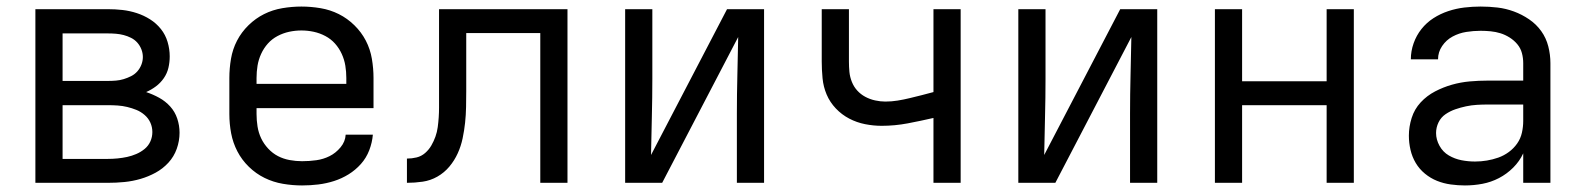

<svg xmlns="http://www.w3.org/2000/svg" viewBox="-20 -558 4840 586"><path d="M88 0V-530H309Q332 -530 354 -527.5Q376 -525 397.5 -518Q419 -511 438 -499Q457 -487 471 -469.5Q485 -452 491.5 -430Q498 -408 498 -386Q498 -368 494 -351Q490 -334 480 -319.5Q470 -305 456 -294.5Q442 -284 426 -277Q447 -270 466 -259.5Q485 -249 499.5 -233Q514 -217 521 -196Q528 -175 528 -153Q528 -128 519.5 -104Q511 -80 494 -61.5Q477 -43 455 -31Q433 -19 409 -12Q385 -5 360 -2.5Q335 0 309 0ZM171 -311H309Q322 -311 334 -312Q346 -313 357.5 -316.5Q369 -320 380 -325.5Q391 -331 399 -340Q407 -349 411.5 -360.5Q416 -372 416 -384Q416 -396 411.5 -407.5Q407 -419 399 -428Q391 -437 380 -442.5Q369 -448 357.5 -451Q346 -454 334 -455Q322 -456 309 -456H171ZM171 -73H309Q324 -73 339 -74.5Q354 -76 368 -79Q382 -82 396 -88Q410 -94 421.5 -103.5Q433 -113 439 -126.5Q445 -140 445 -155Q445 -170 439 -183.5Q433 -197 421.5 -207Q410 -217 396.5 -222.5Q383 -228 368.5 -231.5Q354 -235 339 -236Q324 -237 309 -237H171Z M902 8Q873 8 843.5 3Q814 -2 787.5 -15Q761 -28 739.5 -49Q718 -70 704.5 -96Q691 -122 685.5 -151Q680 -180 680 -210V-320Q680 -349 685 -378.5Q690 -408 703.5 -434Q717 -460 738.5 -481Q760 -502 786 -515Q812 -528 841.5 -533Q871 -538 900 -538Q929 -538 958.5 -533Q988 -528 1014 -515Q1040 -502 1061.5 -481Q1083 -460 1096.5 -434Q1110 -408 1115 -378.5Q1120 -349 1120 -320V-228H763V-210Q763 -191 766 -172Q769 -153 777 -136Q785 -119 798.5 -104.5Q812 -90 828.5 -81.5Q845 -73 864 -69.5Q883 -66 902 -66Q924 -66 945.5 -69Q967 -72 986 -81.5Q1005 -91 1019.5 -108.5Q1034 -126 1035 -147H1118Q1116 -123 1107 -99.5Q1098 -76 1081.5 -57.5Q1065 -39 1044 -26Q1023 -13 999.5 -5.5Q976 2 951.5 5Q927 8 902 8ZM1037 -302V-320Q1037 -339 1034 -357.5Q1031 -376 1023 -393.5Q1015 -411 1002.5 -425Q990 -439 973 -448Q956 -457 937.5 -461Q919 -465 900 -465Q881 -465 862.5 -461Q844 -457 827 -448Q810 -439 797.5 -425Q785 -411 777 -393.5Q769 -376 766 -357.5Q763 -339 763 -320V-302Z M1222 0V-74Q1237 -74 1251.5 -77.5Q1266 -81 1277.5 -91Q1289 -101 1296.5 -114Q1304 -127 1309 -141Q1314 -155 1316 -170Q1318 -185 1319 -200Q1320 -215 1320 -229.5Q1320 -244 1320 -259Q1320 -262 1320 -264Q1320 -266 1320 -268V-274Q1320 -277 1320 -279Q1320 -281 1320 -283V-530H1712V0H1629V-457H1403V-282Q1403 -281 1403 -281Q1403 -281 1403 -281V-280Q1403 -256 1402.5 -231.5Q1402 -207 1399.5 -183.5Q1397 -160 1392 -136Q1387 -112 1377 -90Q1367 -68 1351.5 -49.5Q1336 -31 1315 -19Q1294 -7 1270 -3.5Q1246 0 1222 0Z M1888 0V-530H1971V-318Q1971 -260 1969.5 -201.5Q1968 -143 1967 -85L2199 -530H2312V0H2229V-212Q2229 -270 2230.5 -328.5Q2232 -387 2233 -445L2001 0Z M2829 0V-198Q2790 -189 2750.5 -181.5Q2711 -174 2671 -174Q2646 -174 2620.5 -179Q2595 -184 2572 -196Q2549 -208 2531 -227Q2513 -246 2503 -269.5Q2493 -293 2490.5 -319Q2488 -345 2488 -370V-530H2571V-370Q2571 -354 2572.5 -338.5Q2574 -323 2580 -308Q2586 -293 2596.5 -281.5Q2607 -270 2621 -262.5Q2635 -255 2651 -251.5Q2667 -248 2682 -248Q2701 -248 2719.5 -251Q2738 -254 2756.5 -258.5Q2775 -263 2793 -267.5Q2811 -272 2829 -277V-530H2912V0Z M3088 0V-530H3171V-318Q3171 -260 3169.5 -201.5Q3168 -143 3167 -85L3399 -530H3512V0H3429V-212Q3429 -270 3430.5 -328.5Q3432 -387 3433 -445L3201 0Z M3688 0V-530H3771V-310H4029V-530H4112V0H4029V-237H3771V0Z M4451 8Q4430 8 4408 5Q4386 2 4366 -6Q4346 -14 4329 -28Q4312 -42 4301 -60.5Q4290 -79 4285 -100.5Q4280 -122 4280 -144Q4280 -171 4288.5 -198Q4297 -225 4316 -245.5Q4335 -266 4360 -279Q4385 -292 4411.5 -299.5Q4438 -307 4465.5 -309.5Q4493 -312 4521 -312H4629V-365Q4629 -381 4625 -396Q4621 -411 4611 -423Q4601 -435 4587.5 -443.5Q4574 -452 4559.5 -456.5Q4545 -461 4529.5 -462.5Q4514 -464 4499 -464Q4477 -464 4455 -460.5Q4433 -457 4413.5 -446.5Q4394 -436 4381.5 -417.5Q4369 -399 4369 -377Q4369 -377 4369 -377Q4369 -377 4369 -377H4286Q4286 -377 4286 -377Q4286 -377 4286 -377Q4286 -402 4294.5 -426Q4303 -450 4318.5 -469.5Q4334 -489 4355 -502.5Q4376 -516 4400 -524Q4424 -532 4449 -535Q4474 -538 4499 -538Q4525 -538 4550.5 -535Q4576 -532 4600.5 -523Q4625 -514 4647 -499Q4669 -484 4684 -463Q4699 -442 4705.5 -416.5Q4712 -391 4712 -365V0H4629V-90Q4618 -66 4598.5 -46.5Q4579 -27 4555 -14.5Q4531 -2 4504.5 3Q4478 8 4451 8ZM4482 -65Q4500 -65 4518 -68Q4536 -71 4553 -77Q4570 -83 4585 -94Q4600 -105 4610.5 -120Q4621 -135 4625 -153Q4629 -171 4629 -189V-239H4521Q4504 -239 4487.5 -238Q4471 -237 4454.5 -233.5Q4438 -230 4422 -224.5Q4406 -219 4392 -209.5Q4378 -200 4370.5 -184.5Q4363 -169 4363 -152Q4363 -132 4373.5 -113Q4384 -94 4402 -83.5Q4420 -73 4440.5 -69Q4461 -65 4482 -65Z"/></svg>

Font: Iosevka Curly Extended
Style: Regular
Weight: 400
Width: 7
Monospace: yes
Designer: Belleve Invis
Foundry: Belleve Invis
Version: Version 11.1.0; ttfautohint (v1.8.3)